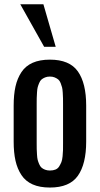

<svg xmlns="http://www.w3.org/2000/svg" viewBox="-20 -863 464 892"><path d="M43.5 -205.1V-372.6Q43.5 -423.3 52 -461.2Q60.5 -499 79.6 -527.8Q98.6 -556.6 131.6 -571.3Q164.6 -585.9 211.9 -585.9Q303.2 -585.9 341.8 -531.2Q380.4 -476.6 380.4 -372.6V-205.1Q380.4 -101.1 341.8 -46.4Q303.2 8.3 211.9 8.3Q164.6 8.3 131.6 -6.3Q98.6 -21 79.6 -49.8Q60.5 -78.6 52 -116.5Q43.5 -154.3 43.5 -205.1ZM74.2 -843.3H181.6L238.8 -645.5H185.1ZM150.4 -198.2Q150.4 -179.7 150.6 -170.4Q150.9 -161.1 151.9 -145Q152.8 -128.9 155 -120.4Q157.2 -111.8 161.9 -100.8Q166.5 -89.8 172.9 -84.2Q179.2 -78.6 189.2 -74.7Q199.2 -70.8 211.9 -70.8Q226.6 -70.8 237.5 -75.2Q248.5 -79.6 254.9 -89.8Q261.2 -100.1 265.1 -109.6Q269 -119.1 270.8 -137Q272.5 -154.8 272.7 -165.8Q272.9 -176.8 272.9 -198.2V-379.4Q272.9 -397.9 272.7 -407.2Q272.5 -416.5 271.5 -432.6Q270.5 -448.7 268.3 -457.3Q266.1 -465.8 261.7 -477.1Q257.3 -488.3 250.7 -493.7Q244.1 -499 234.4 -503.2Q224.6 -507.3 211.9 -507.3Q199.2 -507.3 189.2 -503.2Q179.2 -499 172.9 -493.7Q166.5 -488.3 161.9 -477.1Q157.2 -465.8 155 -457.3Q152.8 -448.7 151.9 -432.6Q150.9 -416.5 150.6 -407.2Q150.4 -397.9 150.4 -379.4Z"/></svg>

Font: Oswald Regular
Style: Regular
Weight: 400
Designer: Vernon Adams
Foundry: Vernon Adams
Version: 3.0; ttfautohint (v0.95) -l 8 -r 50 -G 200 -x 0 -w "G" -W -c